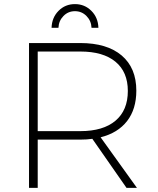

<svg xmlns="http://www.w3.org/2000/svg" viewBox="-20 -907 762 927"><path d="M262.2 -772.9H229Q230.5 -822.3 262.7 -854.7Q294.9 -887.2 341.8 -887.2Q388.7 -887.2 421.1 -854.7Q453.6 -822.3 455.1 -772.9H421.9Q420.4 -806.6 397.5 -829.8Q374.5 -853 341.8 -853Q309.1 -853 286.4 -829.8Q263.7 -806.6 262.2 -772.9ZM641.1 0H590.8L425.8 -236.8Q400.4 -232.9 367.2 -232.9H162.1V0H120.1V-699.2H367.2Q496.6 -699.2 567.4 -639.2Q638.2 -579.1 638.2 -469.2Q638.2 -380.4 593.8 -322.8Q549.3 -265.1 465.8 -244.1ZM162.1 -273.9H368.2Q478 -273.9 537.6 -324.2Q597.2 -374.5 597.2 -467.8Q597.2 -559.6 537.6 -608.9Q478 -658.2 368.2 -658.2H162.1Z"/></svg>

Font: Montserrat-Arabic ExtraLight
Style: Regular
Weight: 275
Designer: Mohamed Gaber
Foundry: Kief Type Foundry
Version: Version 5.008;PS 005.008;hotconv 1.0.88;makeotf.lib2.5.64775